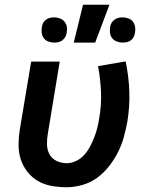

<svg xmlns="http://www.w3.org/2000/svg" viewBox="-20 -779 640 807"><path d="M260 8Q228 8 197 2.5Q166 -3 140 -18Q114 -33 95.5 -56.5Q77 -80 67.5 -108.5Q58 -137 58 -169Q58 -201 63 -233L111 -520H231L181 -217Q177 -194 177.5 -171.5Q178 -149 188 -130.5Q198 -112 218 -102.5Q238 -93 260 -93Q280 -93 300 -102.5Q320 -112 334.5 -128.5Q349 -145 359 -164Q369 -183 376.5 -202.5Q384 -222 389 -242Q394 -262 397 -282Q407 -338 404.5 -393.5Q402 -449 392 -501L508 -521Q521 -460 523.5 -396Q526 -332 515 -266Q509 -234 500 -201.5Q491 -169 475.5 -138.5Q460 -108 438 -80Q416 -52 388 -31.5Q360 -11 326 -1.5Q292 8 260 8ZM496 -600Q483 -600 471 -604.5Q459 -609 451.5 -618.5Q444 -628 442.5 -640.5Q441 -653 443 -666Q444 -675 449 -683Q454 -691 461.5 -696.5Q469 -702 477.5 -704Q486 -706 495 -706Q508 -706 520 -701.5Q532 -697 539 -687.5Q546 -678 548 -665.5Q550 -653 547 -640Q546 -631 541.5 -623Q537 -615 530 -609.5Q523 -604 513.5 -602Q504 -600 496 -600ZM208 -600Q195 -600 183 -604.5Q171 -609 164 -618.5Q157 -628 155.5 -640.5Q154 -653 156 -666Q157 -675 161.5 -683Q166 -691 173.5 -696.5Q181 -702 190 -704Q199 -706 207 -706Q220 -706 232 -701.5Q244 -697 251.5 -687.5Q259 -678 261 -665.5Q263 -653 260 -640Q259 -631 254 -623Q249 -615 242 -609.5Q235 -604 226 -602Q217 -600 208 -600ZM290 -600 329 -759H440L380 -600Z"/></svg>

Font: Iosevka Extended
Style: Bold Italic
Weight: 700
Width: 7
Italic angle: -9°
Monospace: yes
Designer: Belleve Invis
Foundry: Belleve Invis
Version: Version 32.5.0; ttfautohint (v1.8.4)